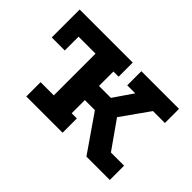

<svg xmlns="http://www.w3.org/2000/svg" viewBox="-84 -656 865 865"><g transform="rotate(45 348.5 -223.5)"><path d="M21 -269V-447H209L179 -357H104V-269ZM128 -447H359V-357H326V-265H402L465 -357H414V-447H654V-357H578L483 -223L576 -91H660V0H511L390 -175H326V-91H359V0H128V-91H212V-357H128Z"/></g></svg>

Font: Podkova
Style: Bold
Weight: 700
Designer: Ilya Yudin
Foundry: Cyreal (www.cyreal.org)
Version: Version 2.102; ttfautohint (v1.8.1.43-b0c9)